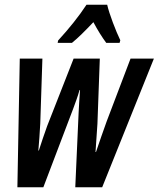

<svg xmlns="http://www.w3.org/2000/svg" viewBox="-20 -786 666 806"><path d="M222 -606H282C308 -627 338 -657 372 -693C390 -659 409 -629 426 -606H482L485 -617C467 -654 438 -729 430 -766H343C311 -717 269 -665 224 -616ZM53 0H162L287 -329C297 -356 306 -380 314 -408H316C314 -375 311 -343 310 -312L296 0H409L626 -540H528L428 -277C412 -234 398 -191 383 -148H381C383 -186 387 -228 389 -266L399 -540H289L178 -257C167 -226 153 -186 143 -154H141C144 -189 147 -227 149 -267L158 -540H63Z"/></svg>

Font: Noto Sans UI Condensed Medium
Style: Italic
Weight: 500
Width: 3
Italic angle: -12°
Designer: Monotype Design Team
Foundry: Monotype Imaging Inc.
Version: Version 1.901